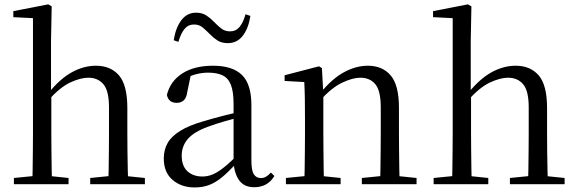

<svg xmlns="http://www.w3.org/2000/svg" viewBox="-20 -825 2583 860"><path d="M42.3 0V-27.8L151.1 -38.6H183.7L287.1 -27.8V0ZM124.7 0Q125.7 -24.4 126.2 -65.3Q126.7 -106.3 127.2 -150.7Q127.7 -195.1 127.7 -228.5V-743.7L39.7 -748.1V-775.1L196.1 -805.5L211.5 -796.5L208.5 -641V-411.6L209.9 -399.2V-228.5Q209.9 -195.1 210.4 -150.7Q210.9 -106.3 211.5 -65.3Q212.1 -24.4 213.1 0ZM384 0V-27.8L491.5 -38.6H523.7L629 -27.8V0ZM465 0Q466.2 -24.4 466.7 -64.8Q467.2 -105.3 467.7 -149.7Q468.2 -194.1 468.2 -228.5V-344.3Q468.2 -418.1 443.4 -447.5Q418.7 -476.9 375.4 -476.9Q340.3 -476.9 294 -455.2Q247.8 -433.5 193.4 -372.6L174.4 -407H196.2Q248.8 -472.4 302.1 -501.5Q355.4 -530.6 409.5 -530.6Q475.6 -530.6 513 -487.3Q550.4 -443.9 550.4 -341.1V-228.5Q550.4 -194.1 550.9 -149.7Q551.4 -105.3 552.3 -64.8Q553.2 -24.4 554.2 0Z M851.7 14.6Q792.5 14.6 753.1 -19.1Q713.6 -52.8 713.6 -115.1Q713.6 -153.9 730.8 -184.3Q747.9 -214.6 787.4 -239Q826.9 -263.5 892.9 -282.3Q934.8 -294.9 980.8 -306.7Q1026.8 -318.5 1066.8 -327.7V-303.3Q1026.8 -293.3 985.7 -281.5Q944.6 -269.7 910.6 -257Q847.3 -233.6 820.6 -201.7Q793.9 -169.7 793.9 -128.2Q793.9 -81.6 819.5 -58Q845.2 -34.4 887.1 -34.4Q909.6 -34.4 931.6 -43.3Q953.6 -52.2 981.7 -74.2Q1009.7 -96.3 1047.8 -134.4L1056.5 -87.1H1032.9Q1001.7 -53.7 974.5 -31.1Q947.2 -8.4 918.1 3.1Q889 14.6 851.7 14.6ZM1118.8 13.6Q1074.1 13.6 1051.8 -16.6Q1029.5 -46.7 1026.2 -99.7V-103.3V-359Q1026.2 -415 1014.1 -445.3Q1001.9 -475.6 976.7 -487.6Q951.6 -499.6 912 -499.6Q883.3 -499.6 854.1 -491.4Q824.9 -483.2 791.7 -464.7L835.2 -491.9L818.8 -412.7Q815.2 -386 802.7 -375.2Q790.1 -364.3 771.4 -364.3Q735.2 -364.3 727.5 -399.7Q742.4 -461 796.1 -495.8Q849.8 -530.6 934.2 -530.6Q1021.5 -530.6 1063.8 -489.2Q1106 -447.8 1106 -354.6V-107.7Q1106 -60.8 1117.1 -44.2Q1128.1 -27.5 1148.4 -27.5Q1161 -27.5 1171 -33.2Q1181 -38.8 1193.4 -52.1L1209.1 -36.7Q1193.2 -10.7 1170.6 1.4Q1148 13.6 1118.8 13.6ZM758.1 -644.7Q766.5 -699.9 792 -734.1Q817.6 -768.2 858.5 -768.2Q885.3 -768.2 904.3 -755.8Q923.3 -743.3 938.5 -727.1Q955.9 -709 971.9 -696.8Q987.8 -684.5 1010.5 -684.5Q1036.5 -684.5 1053.1 -704.4Q1069.7 -724.3 1079.7 -761L1101.6 -753.8Q1093.1 -698.2 1067.6 -665Q1042 -631.8 1000.5 -631.8Q972.5 -631.8 954 -643.8Q935.5 -655.8 920.9 -671.2Q904.3 -687.9 888.3 -701.6Q872.4 -715.3 848.9 -715.3Q822.9 -715.3 806.4 -695.2Q789.9 -675 779.1 -637.5Z M1260.7 0V-27.8L1369.4 -38.6H1401.8L1505.7 -27.8V0ZM1342.9 0Q1344.1 -24.4 1344.6 -65.3Q1345.1 -106.3 1345.6 -150.7Q1346.1 -195.1 1346.1 -228.5V-289.4Q1346.1 -340.8 1345.5 -380.8Q1344.9 -420.7 1342.9 -457.5L1254.8 -462.4V-487.9L1408.9 -528L1421.9 -519.8L1428.3 -403.1V-401.7V-228.5Q1428.3 -195.1 1428.8 -150.7Q1429.3 -106.3 1429.8 -65.3Q1430.3 -24.4 1431.3 0ZM1600.8 0V-27.8L1708.3 -38.6H1741.3L1845.8 -27.8V0ZM1682.5 0Q1683.5 -24.4 1684 -64.8Q1684.5 -105.3 1685 -149.7Q1685.5 -194.1 1685.5 -228.5V-344.3Q1685.5 -418.1 1661.4 -447.5Q1637.3 -476.9 1593.6 -476.9Q1559.9 -476.9 1512.8 -454.8Q1465.6 -432.7 1411.2 -372.4L1402.7 -406H1412.8Q1467.4 -472.9 1521.1 -501.7Q1574.9 -530.6 1627.5 -530.6Q1693 -530.6 1730 -487.1Q1767 -443.5 1767 -342.4V-228.5Q1767 -194.1 1767.5 -149.7Q1768 -105.3 1768.6 -64.8Q1769.2 -24.4 1770.2 0Z M1922.3 0V-27.8L2031.1 -38.6H2063.7L2167.1 -27.8V0ZM2004.7 0Q2005.7 -24.4 2006.2 -65.3Q2006.7 -106.3 2007.2 -150.7Q2007.7 -195.1 2007.7 -228.5V-743.7L1919.7 -748.1V-775.1L2076.1 -805.5L2091.5 -796.5L2088.5 -641V-411.6L2089.9 -399.2V-228.5Q2089.9 -195.1 2090.4 -150.7Q2090.9 -106.3 2091.5 -65.3Q2092.1 -24.4 2093.1 0ZM2264 0V-27.8L2371.5 -38.6H2403.7L2509 -27.8V0ZM2345 0Q2346.2 -24.4 2346.7 -64.8Q2347.2 -105.3 2347.7 -149.7Q2348.2 -194.1 2348.2 -228.5V-344.3Q2348.2 -418.1 2323.4 -447.5Q2298.7 -476.9 2255.4 -476.9Q2220.3 -476.9 2174 -455.2Q2127.8 -433.5 2073.4 -372.6L2054.4 -407H2076.2Q2128.8 -472.4 2182.1 -501.5Q2235.4 -530.6 2289.5 -530.6Q2355.6 -530.6 2393 -487.3Q2430.4 -443.9 2430.4 -341.1V-228.5Q2430.4 -194.1 2430.9 -149.7Q2431.4 -105.3 2432.3 -64.8Q2433.2 -24.4 2434.2 0Z"/></svg>

Font: Noto Serif KR ExtraLight
Style: Regular
Weight: 200
Designer: Ryoko NISHIZUKA 西塚涼子 (kana & ideographs); Frank Grießhammer (Latin, Greek & Cyrillic); Wenlong ZHANG 张文龙 (bopomofo); San
Foundry: Adobe
Version: Version 2.002-H1;hotconv 1.1.0;makeotfexe 2.6.0